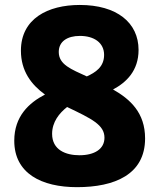

<svg xmlns="http://www.w3.org/2000/svg" viewBox="-20 -762 660 794"><path d="M310 -741.5C177.5 -741.5 66.5 -684.5 66.5 -552.5C66.5 -468 109.5 -412 166 -371C99.5 -336.5 39 -281 39 -180C39 -44.5 152 12 298.5 12C453.5 12 580 -40 580 -189.5C580 -296 518.5 -351.5 447.5 -392C502 -421 553 -469 553 -555.5C553 -668.5 463 -741.5 310 -741.5ZM195.5 -208.5C195.5 -257.5 225 -294 257.5 -319.5C360 -270.5 412 -245.5 412 -192.5C412 -145.5 370.5 -120 308.5 -120C252.5 -120 195.5 -141.5 195.5 -208.5ZM223 -547C223 -590.5 258 -613.5 310.5 -613.5C369.5 -613.5 410.5 -585 410.5 -535C410.5 -484.5 374 -462 339 -446C275 -475.5 223 -494.5 223 -547Z"/></svg>

Font: Monaspace Neon ExtraBold
Style: Regular
Weight: 800
Designer: Riley Cran & the Lettermatic Team
Foundry: Lettermatic
Version: Version 1.200 (Monaspace Neon)